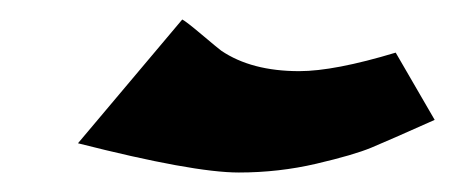

<svg xmlns="http://www.w3.org/2000/svg" viewBox="-20 -318 466 197"><path d="M287 -245Q323 -245 386 -264L426 -195Q379 -174 361 -166.5Q343 -159 304.5 -150Q266 -141 225 -141Q178 -141 60 -171L167 -298Q171 -296 187 -282.5Q203 -269 207 -266Q238 -245 287 -245Z"/></svg>

Font: Miedinger
Style: Bold-Italic
Weight: 700
Italic angle: -13°
Version: Version 001.000